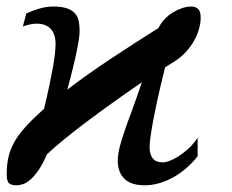

<svg xmlns="http://www.w3.org/2000/svg" viewBox="-33 -549 701 580"><path d="M108.9 -83Q95.7 -52.7 83 -34.4Q70.3 -16.1 58.6 -6.1Q46.9 3.9 36.4 7.3Q25.9 10.7 17.1 10.7Q0 10.7 -6.3 4.2Q-12.7 -2.4 -12.7 -22.9Q-12.7 -50.8 -7.6 -74Q-2.4 -97.2 10.3 -119.9Q22.9 -142.6 44.9 -166.7Q66.9 -190.9 100.1 -220.2Q109.9 -261.2 116.5 -292.5Q123 -323.7 127.2 -347.4Q131.3 -371.1 133.1 -387.9Q134.8 -404.8 134.8 -416.5Q134.8 -446.3 120.1 -461.9Q105.5 -477.5 77.6 -477.5Q59.6 -477.5 36.1 -469.2L46.4 -508.3Q65.4 -517.1 86.4 -523.2Q107.4 -529.3 127.4 -529.3Q154.3 -529.3 170.2 -523.4Q186 -517.6 194.3 -507.6Q202.6 -497.6 205.1 -483.9Q207.5 -470.2 207.5 -455.1Q207.5 -446.8 205.6 -432.4Q203.6 -418 199.2 -396.2Q194.8 -374.5 187.7 -345.5Q180.7 -316.4 170.4 -278.3Q232.4 -325.7 303.7 -372.8Q375 -419.9 445.8 -464.4Q453.1 -479.5 464.6 -491.5Q476.1 -503.4 489.7 -511.7Q503.4 -520 517.8 -524.7Q532.2 -529.3 544.9 -529.3Q558.1 -529.3 565.7 -521.7Q573.2 -514.2 573.2 -495.6Q573.2 -481 568.6 -463.4Q564 -445.8 554.2 -427.7Q544.4 -409.7 529.5 -393.1Q514.6 -376.5 494.6 -363.8L465.8 -345.7Q451.7 -289.6 442.6 -247.6Q433.6 -205.6 428.2 -176.3Q422.9 -147 420.9 -129.9Q418.9 -112.8 418.9 -106.9Q418.9 -90.8 422.6 -81.3Q426.3 -71.8 432.1 -66.7Q438 -61.5 445.6 -60.1Q453.1 -58.6 461.4 -58.6Q466.3 -58.6 477.8 -62.5Q489.3 -66.4 503.9 -75.4Q518.6 -84.5 534.7 -98.6Q550.8 -112.8 564 -133.3V-77.1Q548.8 -57.6 530.3 -41.5Q511.7 -25.4 491 -13.7Q470.2 -2 448 4.4Q425.8 10.7 403.8 10.7Q362.3 10.7 342.5 -9.3Q322.8 -29.3 322.8 -63Q322.8 -81.5 328.1 -103Q333.5 -124.5 343 -152.3Q352.5 -180.2 366 -216.3Q379.4 -252.4 395.5 -300.3Q353 -271.5 310.1 -240.7Q267.1 -210 228.8 -181.2Q190.4 -152.3 159.2 -126.7Q127.9 -101.1 108.9 -83Z"/></svg>

Font: Arian AMU Serif
Style: Bold Italic
Weight: 700
Italic angle: -15°
Designer: Ruben Hakobyan (Tarumian)
Foundry: Ruben Hakobyan (Tarumian)
Version: Version 1.002